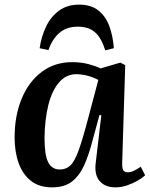

<svg xmlns="http://www.w3.org/2000/svg" viewBox="-20 -794 646 828"><path d="M507 -94Q506 -71 511 -61Q516 -51 532 -51Q545 -51 559.5 -58.5Q574 -66 587 -75L606 -38Q594 -27 573.5 -15Q553 -3 528 5.5Q503 14 478 14Q433 14 409.5 -13.5Q386 -41 393 -94L417 -297L409 -298L379 -188Q364 -129 344 -83.5Q324 -38 291.5 -12Q259 14 205 14Q149 14 113.5 -14Q78 -42 60.5 -90.5Q43 -139 43 -201Q43 -295 73.5 -368.5Q104 -442 160 -484Q216 -526 291 -526Q331 -526 363.5 -517Q396 -508 414 -499L499 -524L520 -513ZM238 -63Q265 -63 283.5 -80.5Q302 -98 319.5 -146.5Q337 -195 361 -287L404 -449Q385 -460 359 -467Q333 -474 309 -474Q265 -474 234.5 -438.5Q204 -403 188.5 -341Q173 -279 172 -198Q172 -125 188 -94Q204 -63 238 -63ZM321 -774Q372 -774 403.5 -749.5Q435 -725 451 -682.5Q467 -640 471 -586L434 -577Q417 -631 389.5 -655Q362 -679 316 -679Q267 -679 236 -652Q205 -625 189 -578L151 -586Q158 -636 178.5 -679Q199 -722 234.5 -748Q270 -774 321 -774Z"/></svg>

Font: Literata 36pt SemiBold
Style: Italic
Weight: 600
Italic angle: -2°
Designer: Latin by Veronika Burian and Jose Scaglione. Greek by Irene Vlachou. Cyrillic by Vera Evstafieva
Foundry: TypeTogether
Version: Version 3.002